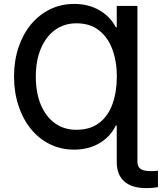

<svg xmlns="http://www.w3.org/2000/svg" viewBox="-20 -758 832 987"><path d="M686.5 -727.5V0H580.1V-112.3H575.2Q547.4 -55.2 491.5 -22Q435.5 11.2 361.3 11.2Q293.5 11.2 236.8 -16.6Q180.2 -44.4 138.9 -95Q97.7 -145.5 75 -214.6Q52.2 -283.7 52.2 -365.2Q52.2 -445.8 75 -513.9Q97.7 -582 138.9 -632.1Q180.2 -682.1 236.8 -710Q293.5 -737.8 361.3 -737.8Q436 -737.8 491.9 -704.8Q547.9 -671.9 575.2 -617.7H580.1V-727.5ZM372.1 -90.8Q443.8 -90.8 490 -126.2Q536.1 -161.6 558.3 -223.6Q580.6 -285.6 580.6 -364.7Q580.6 -442.9 557.4 -504.9Q534.2 -566.9 488.3 -602.5Q442.4 -638.2 373 -638.2Q309.1 -638.2 262.2 -603.5Q215.3 -568.8 189.7 -507.3Q164.1 -445.8 164.1 -364.7Q164.1 -280.3 190.2 -218.8Q216.3 -157.2 263.2 -124Q310.1 -90.8 372.1 -90.8ZM732.4 209Q657.2 209 618.7 174.6Q580.1 140.1 580.1 74.2V0H686.5V74.2Q686.5 98.6 702.4 110.1Q718.3 121.6 754.9 121.6Q763.2 121.6 772.9 121.1Q782.7 120.6 792 119.6V204.1Q781.7 206.1 766.1 207.5Q750.5 209 732.4 209Z"/></svg>

Font: Inter 17pt Medium
Style: Regular
Weight: 500
Version: Version 4.001;git-66647c0bb